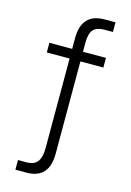

<svg xmlns="http://www.w3.org/2000/svg" viewBox="-143 -832 760 1115"><g transform="rotate(15 237.0 -274.5)"><path d="M67 214V156H119Q162 156 183 130.5Q204 105 204 48V-491H67V-549H204V-613Q204 -763 342 -763H407V-705H355Q311 -705 290 -682.5Q269 -660 269 -604V-549H407V-491H269V64Q269 214 133 214Z"/></g></svg>

Font: Open Sauce One Light
Style: Regular
Weight: 300
Designer: Alfredo Marco Pradil
Foundry: Creative Sauce Fz LLC
Version: Version 1.477